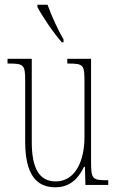

<svg xmlns="http://www.w3.org/2000/svg" viewBox="-20 -786 498 816"><path d="M243 -606H250V-619C227 -657 198 -721 182 -766H139V-756C157 -721 210 -642 243 -606ZM215 10C276 10 313 -26 337 -77H341L343 0H440V-20H438C372 -20 367 -24 367 -101V-536H266V-516H269C339 -516 339 -510 339 -426V-203C339 -104 301 -15 217 -15C147 -15 115 -70 115 -183V-536H12V-516H16C81 -516 87 -511 87 -443V-184C87 -44 135 10 215 10Z"/></svg>

Font: Noto Serif Sinhala ExtraCondensed Thin
Style: Regular
Weight: 100
Width: 2
Designer: Jelle Bosma - Monotype Design Team
Foundry: Monotype Imaging Inc.
Version: Version 2.007